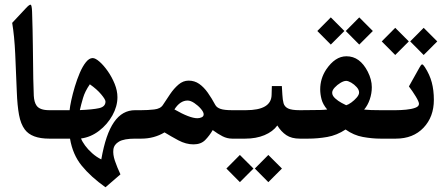

<svg xmlns="http://www.w3.org/2000/svg" viewBox="-20 -595 1911 824"><path d="M191.4 -122.1Q150.7 -122.1 137.1 -141.5Q126.5 -156.2 125 -184.5Q123.6 -212.7 122.8 -257.4Q121.7 -331.1 121 -398.4Q120.3 -465.7 117.7 -543.8Q116.6 -573.5 111.5 -574.8Q106.3 -576.1 91.3 -560L32.3 -496.9Q41.8 -439.7 45.3 -364.1Q48.8 -288.6 52.1 -201.3Q54.3 -141.9 61.6 -102.3Q68.9 -62.7 86.5 -39.2Q115.5 0 191.4 0H199.1Q210.1 0 210.1 -41.8V-79.6Q210.1 -100.8 208.3 -111.5Q206.5 -122.1 199.1 -122.1Z M195.5 -122.1Q183.7 -122.1 181.3 -111.7Q179 -101.2 179 -80.3V-41.4Q179 -20.9 181.3 -10.5Q183.7 0 195.5 0H280.5Q291.9 68.6 330.8 116.2Q369.6 163.9 432.7 208.7L496.9 153.3Q482.6 122.8 473.2 95.3Q463.9 67.8 466.6 46.4Q469.4 24.9 491 12.5Q512.7 0 560 0H571.7Q579 0 580.9 -10.5Q582.7 -20.9 582.7 -41.8V-79.6Q582.7 -100.8 580.9 -111.5Q579 -122.1 571.7 -122.1H559.6Q532.5 -122.1 509.9 -109.5Q487.3 -96.8 469.4 -71Q451.4 -45.1 437.8 -5.3Q424.3 34.5 414.7 89.1Q393.8 78.8 375.7 62.7Q357.5 46.6 345.1 29.5Q332.6 12.5 327.8 -0.7Q369.6 -6.2 405.2 -33.6Q440.8 -60.9 462.4 -99.7Q484 -138.6 484 -177.9Q484 -205.7 472.1 -235.1Q460.2 -264.4 442.6 -289.5Q425 -314.6 407.2 -330.2Q389.4 -345.8 377.7 -345.8Q362.7 -345.8 348.6 -328Q334.4 -310.2 322.5 -282.4Q310.6 -254.5 301.2 -223.3Q291.9 -192.2 286 -165Q280.2 -137.9 278.7 -122.1ZM322.7 -122.5Q327.8 -145.6 336.3 -174.4Q344.7 -203.2 365.6 -233.2Q395.7 -212.3 414.2 -190.1Q432.7 -168 432.7 -159.1Q432.7 -137.1 405.6 -130.9Q378.4 -124.7 322.7 -122.5Z M568 -122.1Q556.3 -122.1 553.9 -111.7Q551.5 -101.2 551.5 -80.3V-41.4Q551.5 -20.9 553.9 -10.5Q556.3 0 568 0H586.4Q641.4 0 686.1 -26.8Q712.9 -10.3 745.5 7.2Q778.1 24.6 810.4 24.6Q842.3 24.6 860.7 5.9Q879 -12.8 892.9 -36.7Q915.3 -20.2 935.1 -10.1Q954.9 0 976.5 0H983.9Q991.2 0 993 -10.5Q994.9 -20.9 994.9 -41.4V-79.6Q994.9 -100.8 993 -111.5Q991.2 -122.1 983.9 -122.1H976.2Q942.8 -122.1 926.7 -127.6Q910.5 -133.1 904.3 -144.1Q888.5 -173.5 871.7 -197.3Q854.8 -221.1 834.8 -235.1Q814.8 -249 789.5 -249Q765.7 -249 745.9 -231.9Q726.1 -214.9 709.8 -190.7Q693.4 -166.5 679.1 -144.5Q668.9 -128.3 641.7 -125.2Q614.6 -122.1 585.3 -122.1ZM827.3 -87.6Q794.3 -87.6 728.6 -125.4Q740.7 -144.5 754.9 -154Q769 -163.5 785.1 -163.5Q797.9 -163.5 814.1 -152.7Q830.2 -141.9 842.1 -128Q854.1 -114 854.1 -104.5Q854.1 -95.3 845.3 -91.5Q836.5 -87.6 827.3 -87.6Z M951.6 128.3 1009.5 186.7 1067.8 128.3 1009.5 70ZM1073.7 128.3 1131.6 186.7 1190 128.3 1131.6 70ZM980.2 -122.1Q968.5 -122.1 966.1 -111.7Q963.7 -101.2 963.7 -80.3V-41.4Q963.7 -20.9 966.1 -10.5Q968.5 0 980.2 0H1032.6Q1079.2 0 1115.1 -15Q1151.1 -30.1 1170.2 -56.5Q1186.3 -30.1 1208.8 -15Q1231.4 0 1266.6 0H1274.7Q1282 0 1283.8 -10.5Q1285.7 -20.9 1285.7 -41.8V-79.6Q1285.7 -100.8 1283.8 -111.5Q1282 -122.1 1274.7 -122.1H1266.2Q1231.4 -122.1 1216.2 -129.6Q1201 -137.1 1196.9 -152Q1192.9 -166.9 1191.8 -188.9L1189.6 -225.5H1146.7L1145.6 -187.4Q1144.8 -154.7 1117.3 -138.4Q1089.8 -122.1 1035.2 -122.1Z M1341.8 -462 1399.7 -403.7 1458 -462 1399.7 -520.4ZM1463.9 -462 1521.8 -403.7 1580.1 -462 1521.8 -520.4ZM1271 -122.1Q1259.3 -122.1 1256.9 -111.7Q1254.5 -101.2 1254.5 -80.3V-41.4Q1254.5 -20.9 1256.9 -10.5Q1259.3 0 1271 0H1302.9Q1343.6 0 1384.5 -7.2Q1425.4 -14.3 1463.1 -39.2Q1498 -14.3 1537.4 -7.2Q1576.8 0 1613.1 0H1628.5Q1639.5 0 1639.5 -56.5V-59Q1639.5 -122.1 1628.5 -122.1H1613.1Q1584.9 -122.1 1572.8 -122.7Q1560.7 -123.2 1542.7 -124.7Q1558.1 -142.6 1566.9 -168.3Q1575.7 -194 1575.7 -220.8Q1575.7 -253.4 1558.1 -287.9Q1541.3 -320.5 1518.7 -337Q1496.1 -353.5 1466.8 -353.5Q1442.2 -353.5 1420.6 -339.2Q1399 -324.9 1379.9 -296.7Q1354.2 -257.8 1354.2 -211.2Q1354.2 -191.1 1359.9 -169.1Q1365.6 -147 1384.3 -125Q1367.1 -123.2 1354.2 -123Q1341.4 -122.8 1310.2 -122.5ZM1465.7 -247.9Q1474.1 -247.9 1487.2 -240.4Q1500.2 -232.9 1510.6 -221.3Q1521.1 -209.8 1521.1 -198Q1521.1 -188.1 1510.8 -176.2Q1500.6 -164.3 1487.5 -154.9Q1474.5 -145.6 1465.7 -143.4Q1460.6 -145.6 1445.9 -153.5Q1431.2 -161.3 1418.4 -172.9Q1405.6 -184.5 1405.6 -196.9Q1405.6 -207.6 1416.4 -219.3Q1427.2 -231 1441.3 -239.5Q1455.4 -247.9 1465.7 -247.9Z M1624.9 -122.1Q1613.1 -122.1 1610.7 -111.7Q1608.4 -101.2 1608.4 -80.3V-41.4Q1608.4 -20.9 1610.7 -10.5Q1613.1 0 1624.9 0H1678.8Q1753.2 0 1797.6 -46.8Q1842 -93.5 1842 -166.5Q1842 -207.6 1833.1 -241.1Q1824.3 -274.7 1803.4 -306.9Q1795.7 -318.7 1791.7 -318.7Q1787.3 -318.7 1780 -304.7L1734.9 -224.1Q1750.3 -203.9 1764.2 -181.2Q1778.1 -158.4 1778.1 -149.2Q1778.1 -138.2 1762 -132.4Q1745.9 -126.5 1722.6 -124.3Q1699.3 -122.1 1678 -122.1ZM1618.3 -417.3 1676.2 -359 1734.5 -417.3 1676.2 -475.6ZM1740.4 -417.3 1798.3 -359 1856.6 -417.3 1798.3 -475.6Z"/></svg>

Font: Parastoo
Style: Regular
Weight: 400
Foundry: Saber Rastikerdar (saber.rastikerdar@gmail.com)
Version: Version 3.000